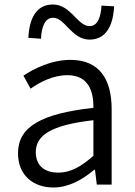

<svg xmlns="http://www.w3.org/2000/svg" viewBox="-20 -820 598 853"><path d="M217 13C285 13 347 -22 399 -66H402L410 0H476V-335C476 -465 424 -554 293 -554C206 -554 130 -514 84 -484L116 -426C157 -455 215 -486 280 -486C373 -486 396 -414 395 -341C163 -315 60 -257 60 -139C60 -41 128 13 217 13ZM239 -53C184 -53 139 -79 139 -144C139 -218 204 -264 395 -286V-128C340 -79 293 -53 239 -53ZM378 -644C454 -644 483 -711 487 -792L431 -795C428 -742 413 -704 378 -704C324 -704 295 -800 215 -800C139 -800 110 -735 106 -652L162 -648C165 -703 180 -741 216 -741C269 -741 298 -644 378 -644Z"/></svg>

Font: Noto Sans KR DemiLight
Style: Regular
Weight: 350
Designer: Ryoko NISHIZUKA 西塚涼子 (kana, bopomofo & ideographs); Paul D. Hunt (Latin, Greek & Cyrillic); Sandoll Communications 산돌커뮤니
Foundry: Adobe
Version: Version 2.004;hotconv 1.0.118;makeotfexe 2.5.65603